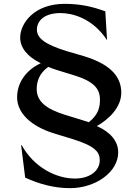

<svg xmlns="http://www.w3.org/2000/svg" viewBox="-20 -730 695 999"><path d="M85 -534C85 -484 120 -436 192 -401C114 -365 69 -298 69 -224C69 -143 139 -73 264 -35L359 -6C478 31 499 63 499 104C499 159 447 199 370 199C273 199 157 142 92 24L90 26L111 194C182 227 261 249 344 249C478 249 595 165 595 63C595 5 556 -42 484 -74C547 -110 611 -171 611 -248C611 -339 544 -399 416 -438L327 -464C213 -499 172 -532 172 -576C172 -618 206 -662 295 -662C353 -662 460 -638 537 -521L528 -671C462 -695 400 -710 316 -710C158 -710 85 -609 85 -534ZM171 -267C171 -306 184 -348 231 -382C245 -376 260 -371 275 -366L366 -338C470 -306 500 -267 500 -212C500 -179 496 -136 442 -94L405 -106L320 -132C220 -163 171 -202 171 -267Z"/></svg>

Font: Coconat Demi
Style: Regular
Weight: 400
Designer: Sara Lavazza
Foundry: Collletttivo
Version: Version 1.000;Glyphs 3.2 (3217)